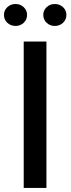

<svg xmlns="http://www.w3.org/2000/svg" viewBox="-43 -929 349 949"><path d="M186.5 0Q186.5 -180.7 186.5 -723.6Q159.2 -723.6 74.2 -723.6Q74.2 -543 74.2 0Q102.5 0 186.5 0ZM285.2 -855.5Q285.2 -877.9 268.6 -893.6Q252 -909.2 227.5 -909.2Q204.1 -909.2 187.5 -893.6Q170.9 -877.9 170.9 -855.5Q170.9 -832 187.5 -816.4Q203.1 -801.8 224.6 -800.8Q226.6 -800.8 227.5 -800.8Q252 -800.8 268.6 -816.4Q285.2 -832 285.2 -855.5ZM90.8 -855.5Q90.8 -877.9 74.2 -893.6Q57.6 -909.2 34.2 -909.2Q9.8 -909.2 -6.8 -893.6Q-23.4 -877.9 -23.4 -855.5Q-23.4 -832 -6.8 -816.4Q9.8 -800.8 34.2 -800.8Q57.6 -800.8 74.2 -816.4Q90.8 -832 90.8 -855.5Z"/></svg>

Font: DaxlinePro-Medium
Style: Medium
Weight: 400
Designer: Hans Reichel
Version: Version 7.502; 2006